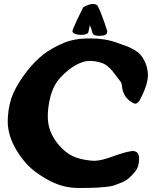

<svg xmlns="http://www.w3.org/2000/svg" viewBox="-20 -933 768 959"><path d="M428.7 -807.6Q422.9 -782.2 421.9 -774.4Q418.9 -758.8 384.8 -758.8Q368.2 -758.8 355 -763.7Q341.8 -768.6 341.8 -778.3Q341.8 -779.3 342.8 -782.2Q357.4 -821.3 394.5 -894.5Q396.5 -897.5 400.4 -899.4Q427.7 -913.1 441.4 -913.1Q462.9 -913.1 467.8 -903.3Q481.4 -878.9 500 -825.2Q509.8 -797.9 515.6 -778.3Q515.6 -776.4 515.6 -774.4Q515.6 -753.9 475.6 -753.9Q448.2 -753.9 443.4 -765.6Q441.4 -768.6 439.5 -776.4Q437.5 -784.2 434.6 -793Q431.6 -801.8 428.7 -807.6ZM633.8 -177.7Q634.8 -177.7 637.7 -178.2Q640.6 -178.7 642.6 -178.7Q674.8 -178.7 674.8 -140.6Q674.8 -99.6 654.3 -75.2Q639.6 -56.6 623.5 -43Q607.4 -29.3 586.4 -21Q565.4 -12.7 550.8 -7.3Q536.1 -2 509.8 0.5Q483.4 2.9 471.2 3.9Q459 4.9 427.2 5.4Q395.5 5.9 385.7 5.9H371.1Q298.8 5.9 231.4 -28.3Q172.9 -58.6 134.8 -92.8Q96.7 -127 63.5 -180.7Q18.6 -254.9 18.6 -327.1Q18.6 -342.8 19.5 -351.6Q24.4 -418 46.9 -468.3Q69.3 -518.6 115.2 -578.1Q156.2 -629.9 197.3 -661.6Q238.3 -693.4 300.8 -719.7Q353.5 -741.2 428.7 -741.2Q506.8 -741.2 563.5 -719.7Q570.3 -716.8 592.3 -709.5Q614.3 -702.1 625 -697.3Q635.7 -692.4 652.3 -683.1Q668.9 -673.8 680.7 -660.6Q692.4 -647.5 701.2 -629.9Q718.8 -594.7 718.8 -557.6Q718.8 -507.8 675.8 -428.7Q664.1 -415 656.2 -415Q650.4 -415 640.6 -420.9Q614.3 -436.5 603 -457.5Q591.8 -478.5 589.8 -497.6Q587.9 -516.6 585 -521.5Q576.2 -532.2 562.5 -550.8Q548.8 -569.3 542 -577.6Q535.2 -585.9 523.9 -596.7Q512.7 -607.4 501 -613.3Q489.3 -619.1 473.6 -623Q450.2 -628.9 430.7 -628.9Q382.8 -628.9 328.1 -587.9Q275.4 -547.9 252 -503.4Q228.5 -459 220.7 -389.6Q218.8 -375 218.8 -348.6Q218.8 -274.4 273.4 -209Q306.6 -170.9 341.8 -153.8Q377 -136.7 432.6 -130.9Q439.5 -129.9 451.2 -129.9Q484.4 -129.9 542.5 -151.4Q600.6 -172.9 633.8 -177.7Z"/></svg>

Font: Essays1743
Style: Bold
Weight: 700
Designer: Based on the typeface in a 1743 English translation of the essays of Montaigne.  PostScript/TrueType font designed by Jo
Version: Version 002.100